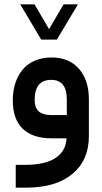

<svg xmlns="http://www.w3.org/2000/svg" viewBox="-20 -639 470 887"><path d="M169.9 -457 75.7 -615.2 73.2 -619.1H77.6H138.2H139.6L140.1 -618.2L206.5 -504.4L273.4 -618.2L273.9 -619.1H275.4H335.9H340.3L337.9 -615.2L243.2 -457L242.7 -456.1H241.2H171.9H170.4ZM390.6 -179.7V-9.8Q390.6 101.1 314.5 164.6Q238.3 228 98.6 228H62.5H52.7V218.3V132.3V122.6H62.5H95.7Q188 122.6 236.1 91.1Q284.2 59.6 287.6 0H218.8Q130.4 0 84.7 -44.4Q39.1 -88.9 39.1 -175.3Q39.1 -217.8 50.5 -253.7Q62 -289.6 83.7 -316.4Q105.5 -343.3 140.1 -358.4Q174.8 -373.5 218.3 -373.5Q299.3 -373.5 345 -321Q390.6 -268.6 390.6 -179.7ZM140.1 -177.2Q140.1 -141.6 158.9 -124.5Q177.7 -107.4 218.3 -107.4H288.6V-180.2Q288.6 -270 216.3 -270Q140.1 -270 140.1 -177.2Z"/></svg>

Font: Shabnam Medium WOL
Style: Medium-WOL
Weight: 500
Foundry: DejaVu fonts team - Redesigned by Saber Rastikerdar - Based on Vazir font
Version: Version 5.0.0